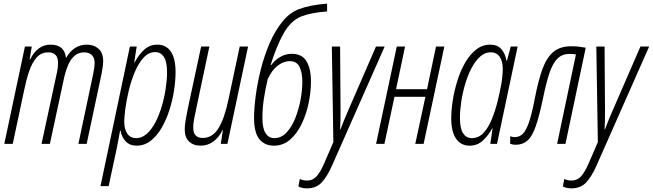

<svg xmlns="http://www.w3.org/2000/svg" viewBox="-20 -783 3553 1045"><path d="M3.4 0 115.7 -529.8H152.8L141.1 -459H143.6Q183.6 -540 255.4 -540Q330.6 -540 338.9 -469.2H340.8Q359.4 -502.4 387.5 -521.2Q415.5 -540 453.1 -540Q491.2 -540 516.4 -517.6Q541.5 -495.1 541.5 -449.7Q541.5 -435.5 538.6 -416.3Q535.6 -397 532.7 -380.9L451.7 0H406.7L486.3 -376.5Q490.2 -396 492.7 -412.4Q495.1 -428.7 495.1 -439.9Q495.1 -468.8 479.7 -483.4Q464.4 -498 438.5 -498Q407.2 -498 386 -479.5Q364.7 -460.9 351.6 -430.9Q338.4 -400.9 330.6 -367.2L251.5 0H206.1L290.5 -391.1Q293.5 -404.8 294.7 -418Q295.9 -431.2 295.9 -440.9Q295.9 -498 242.7 -498Q203.6 -498 179 -469.7Q154.3 -441.4 138.4 -394.5Q122.6 -347.7 111.3 -291.5L49.3 0Z M526.9 230 687 -529.8H724.1L710.4 -442.9H712.4Q737.3 -488.8 766.8 -514.4Q796.4 -540 836.4 -540Q884.3 -540 909.9 -502.2Q935.5 -464.4 935.5 -391.6Q935.5 -344.7 927.2 -290.5Q918.9 -236.3 901.9 -183.3Q884.8 -130.4 859.4 -86.7Q834 -43 800 -16.6Q766.1 9.8 723.6 9.8Q686.5 9.8 664.6 -13.2Q642.6 -36.1 636.2 -71.3H633.3Q628.9 -46.9 624 -19.8Q619.1 7.3 613.8 32.2L571.3 230ZM721.2 -31.2Q752.9 -31.2 779.5 -55.2Q806.2 -79.1 826.4 -118.4Q846.7 -157.7 860.6 -205.1Q874.5 -252.4 881.8 -300.5Q889.2 -348.6 889.2 -388.7Q889.2 -447.3 871.8 -473.4Q854.5 -499.5 824.7 -499.5Q789.1 -499.5 761.5 -469.2Q733.9 -439 713.9 -391.4Q693.8 -343.8 681.2 -291Q668.5 -238.3 662.4 -192.4Q656.2 -146.5 656.2 -120.6Q656.2 -79.6 673.1 -55.4Q689.9 -31.2 721.2 -31.2Z M1072.8 9.8Q1032.2 9.8 1008.8 -12.9Q985.4 -35.6 985.4 -79.6Q985.4 -101.1 991 -132.3Q996.6 -163.6 1002 -190.9L1074.7 -529.8H1119.6L1047.4 -189Q1041.5 -162.6 1036.6 -136.2Q1031.7 -109.9 1031.7 -86.9Q1031.7 -32.2 1084.5 -32.2Q1136.2 -32.2 1169.2 -85.4Q1202.1 -138.7 1223.6 -242.2L1284.7 -529.8H1330.1L1217.8 0H1181.6L1192.9 -74.2H1190.4Q1171.4 -34.2 1140.6 -12.2Q1109.9 9.8 1072.8 9.8Z M1470.7 9.8Q1420.4 9.8 1391.6 -25.6Q1362.8 -61 1362.8 -142.1Q1362.8 -194.3 1372.1 -263.9Q1381.3 -333.5 1400.1 -407.5Q1418.9 -481.4 1448.2 -549.1Q1477.5 -616.7 1517.6 -666Q1557.6 -715.3 1608.9 -733.9Q1638.7 -745.1 1676.8 -752.4Q1714.8 -759.8 1760.3 -763.2V-720.7Q1719.7 -717.8 1685.1 -711.4Q1650.4 -705.1 1619.6 -693.4Q1561.5 -669.9 1522.5 -599.1Q1483.4 -528.3 1453.1 -429.7H1457Q1475.6 -455.6 1504.9 -472.9Q1534.2 -490.2 1567.9 -490.2Q1623.5 -490.2 1647.9 -450Q1672.4 -409.7 1672.4 -338.4Q1672.4 -283.7 1659.9 -222.9Q1647.5 -162.1 1622.3 -109.4Q1597.2 -56.6 1559.3 -23.4Q1521.5 9.8 1470.7 9.8ZM1473.1 -31.2Q1511.2 -31.2 1539.8 -62Q1568.4 -92.8 1587.4 -140.9Q1606.4 -189 1616 -241.2Q1625.5 -293.5 1625.5 -336.4Q1625.5 -387.2 1610.4 -418.7Q1595.2 -450.2 1557.1 -450.2Q1524.4 -450.2 1492.4 -426.5Q1460.4 -402.8 1437.5 -353.5Q1424.8 -301.8 1416.5 -247.6Q1408.2 -193.4 1408.2 -141.6Q1408.2 -84.5 1425.5 -57.9Q1442.9 -31.2 1473.1 -31.2Z M1650.4 242.2Q1634.8 242.2 1623 239Q1611.3 235.8 1604 231.9L1611.8 190.9Q1619.6 194.8 1629.2 197.3Q1638.7 199.7 1650.9 199.7Q1681.6 199.7 1702.4 177.5Q1723.1 155.3 1744.6 105.5L1794.4 -9.3L1786.1 -529.8H1831.1L1833.5 -177.7Q1833.5 -156.2 1833 -130.1Q1832.5 -104 1831.1 -79.1H1833.5Q1842.8 -105 1853.5 -130.9Q1864.3 -156.7 1872.1 -174.8L2026.4 -529.8H2073.7L1787.6 117.2Q1759.8 180.2 1729.7 211.2Q1699.7 242.2 1650.4 242.2Z M2026.9 0 2139.6 -529.8H2184.6L2135.7 -297.4H2304.2L2353 -529.8H2398.4L2285.6 0H2240.2L2295.4 -256.3H2127L2072.3 0Z M2536.1 9.8Q2488.3 9.8 2462.2 -28.3Q2436 -66.4 2436 -138.7Q2436 -184.6 2444.6 -238.5Q2453.1 -292.5 2470 -345.7Q2486.8 -398.9 2512.2 -442.9Q2537.6 -486.8 2571.8 -513.4Q2606 -540 2648.4 -540Q2687 -540 2708.5 -515.9Q2730 -491.7 2736.3 -453.1H2739.3L2759.8 -529.8H2797.4L2685.1 0H2648.4L2661.1 -84.5H2659.2Q2634.3 -40.5 2605.2 -15.4Q2576.2 9.8 2536.1 9.8ZM2547.4 -31.2Q2585 -31.2 2611.6 -59.8Q2638.2 -88.4 2656.7 -134Q2675.3 -179.7 2688 -230Q2700.2 -278.8 2708.3 -324.5Q2716.3 -370.1 2716.3 -409.2Q2716.3 -450.2 2699.2 -474.4Q2682.1 -498.5 2650.9 -498.5Q2619.1 -498.5 2592.8 -474.6Q2566.4 -450.7 2545.9 -411.4Q2525.4 -372.1 2511.5 -324.7Q2497.6 -277.3 2490.5 -229.7Q2483.4 -182.1 2483.4 -142.1Q2483.4 -83.5 2500.5 -57.4Q2517.6 -31.2 2547.4 -31.2Z M2788.1 4.9Q2777.3 4.9 2770 3.2Q2762.7 1.5 2756.8 -0.5V-41.5Q2762.2 -39.6 2768.6 -38.1Q2774.9 -36.6 2783.2 -36.6Q2805.7 -37.1 2823.7 -53Q2841.8 -68.8 2858.2 -115Q2874.5 -161.1 2891.6 -251Q2910.2 -347.2 2933.1 -409.2Q2956.1 -471.2 2992.7 -501.2Q3029.3 -531.2 3088.4 -531.2Q3109.9 -531.2 3129.9 -529.1Q3149.9 -526.9 3168 -523.4L3057.6 0H3012.2L3114.7 -486.8Q3107.9 -487.8 3099.4 -488.8Q3090.8 -489.7 3080.6 -489.7Q3040.5 -489.7 3014.9 -465.1Q2989.3 -440.4 2970.9 -386.7Q2952.6 -333 2935.1 -246.1Q2915 -150.9 2896 -96.2Q2877 -41.5 2851.6 -18.6Q2826.2 4.4 2788.1 4.9Z M3089.8 242.2Q3074.2 242.2 3062.5 239Q3050.8 235.8 3043.5 231.9L3051.3 190.9Q3059.1 194.8 3068.6 197.3Q3078.1 199.7 3090.3 199.7Q3121.1 199.7 3141.8 177.5Q3162.6 155.3 3184.1 105.5L3233.9 -9.3L3225.6 -529.8H3270.5L3272.9 -177.7Q3272.9 -156.2 3272.5 -130.1Q3272 -104 3270.5 -79.1H3272.9Q3282.2 -105 3293 -130.9Q3303.7 -156.7 3311.5 -174.8L3465.8 -529.8H3513.2L3227.1 117.2Q3199.2 180.2 3169.2 211.2Q3139.2 242.2 3089.8 242.2Z"/></svg>

Font: Open Sans Condensed Light
Style: Italic
Weight: 300
Width: 3
Italic angle: -12°
Designer: Monotype Design Team
Foundry: Monotype Imaging Inc.
Version: Version 3.000; ttfautohint (v1.8.4)